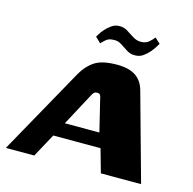

<svg xmlns="http://www.w3.org/2000/svg" viewBox="-122 -721 821 816"><g transform="rotate(15 289.0 -312.5)"><path d="M-27 0 186 -382Q208 -421 241 -442.5Q274 -464 339 -464Q391 -464 421 -444Q451 -424 462 -382L568 0H391L362 -103H154L98 0ZM188 -166H340L306 -306Q305 -314 301.5 -320.5Q298 -327 288 -327Q277 -327 272 -320.5Q267 -314 263 -306ZM402 -522Q382 -521 365 -531.5Q348 -542 332 -553Q316 -564 295 -562Q276 -562 263 -550.5Q250 -539 245 -533L221 -556Q222 -557 228 -567.5Q234 -578 245.5 -591Q257 -604 272 -614.5Q287 -625 305 -625Q325 -626 341.5 -615.5Q358 -605 374.5 -594.5Q391 -584 410 -584Q432 -584 446 -596.5Q460 -609 466 -618L490 -596Q489 -596 482.5 -584.5Q476 -573 464 -558.5Q452 -544 436.5 -533Q421 -522 402 -522Z"/></g></svg>

Font: Genos Thin
Style: Bold Italic
Weight: 700
Italic angle: -8°
Version: Version 1.010